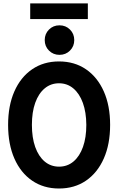

<svg xmlns="http://www.w3.org/2000/svg" viewBox="-20 -1083 684 1111"><path d="M321.3 7.8Q232.4 7.8 166 -37.6Q99.6 -83 63.2 -165.8Q26.9 -248.5 26.9 -360.4Q26.9 -471.7 63.2 -554.2Q99.6 -636.7 166 -682.1Q232.4 -727.5 321.3 -727.5Q411.1 -727.5 477.5 -682.1Q543.9 -636.7 580.6 -554.2Q617.2 -471.7 617.2 -360.4Q617.2 -248.5 580.6 -165.8Q543.9 -83 477.5 -37.6Q411.1 7.8 321.3 7.8ZM321.8 -118.7Q370.1 -118.7 405.5 -148.7Q440.9 -178.7 460.2 -232.9Q479.5 -287.1 479.5 -360.4Q479 -433.6 459.5 -487.5Q439.9 -541.5 404.5 -571.3Q369.1 -601.1 321.3 -601.1Q273.9 -601.1 238.5 -571.5Q203.1 -542 183.8 -488Q164.6 -434.1 164.6 -360.4Q164.6 -286.6 183.8 -232.4Q203.1 -178.2 238.5 -148.4Q273.9 -118.7 321.8 -118.7ZM324.2 -765.6Q288.1 -765.6 263.4 -790.3Q238.8 -814.9 238.8 -851.1Q238.8 -887.2 263.4 -911.9Q288.1 -936.5 324.2 -936.5Q360.4 -936.5 385 -911.9Q409.7 -887.2 409.7 -851.1Q409.7 -814.9 385 -790.3Q360.4 -765.6 324.2 -765.6ZM154.8 -972.7V-1063.5H488.3V-972.7Z"/></svg>

Font: Reddit Sans Condensed
Style: Bold
Weight: 700
Designer: Stephen Hutchings
Foundry: Reddit
Version: Version 1.014